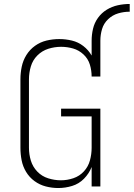

<svg xmlns="http://www.w3.org/2000/svg" viewBox="-20 -940 674 968"><path d="M274 8Q309 8 343.5 -2.5Q378 -13 403.5 -39Q429 -65 442 -98V0H486V-392H288V-353H442V-195Q442 -163 433.5 -131.5Q425 -100 403 -76Q381 -52 350 -41.5Q319 -31 287 -31Q255 -31 223 -41Q191 -51 168 -75Q145 -99 135.5 -130.5Q126 -162 126 -195V-540Q126 -573 135.5 -605Q145 -637 168.5 -660.5Q192 -684 223.5 -694Q255 -704 288 -704Q319 -704 348.5 -695.5Q378 -687 401 -665.5Q424 -644 433 -614.5Q442 -585 442 -554H486V-735Q486 -765 494.5 -793.5Q503 -822 525 -843Q547 -864 575.5 -872.5Q604 -881 634 -881V-920Q604 -920 574 -913.5Q544 -907 518 -891Q492 -875 474 -850Q456 -825 449 -795Q442 -765 442 -735V-660Q426 -688 400 -708Q374 -728 342.5 -735.5Q311 -743 279 -743Q246 -743 214.5 -735.5Q183 -728 156.5 -709Q130 -690 113 -662.5Q96 -635 89.5 -603.5Q83 -572 83 -540V-195Q83 -163 89 -132Q95 -101 111.5 -73.5Q128 -46 154 -27Q180 -8 211 0Q242 8 274 8Z"/></svg>

Font: Iosevka Sparkle Extralight
Style: Regular
Weight: 200
Designer: Belleve Invis
Foundry: Belleve Invis
Version: Version 4.5.0; ttfautohint (v1.8.3)